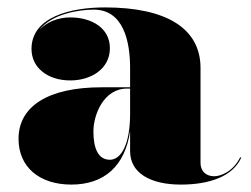

<svg xmlns="http://www.w3.org/2000/svg" viewBox="-20 -488 677 518"><path d="M254 -252.5C112 -252.5 30 -202.5 30 -113.5C30 -37.5 86 10 172.5 10C261 10 317.5 -40 331 -134.5V-80C331 -21 386 10 468 10C546 10 608.5 -12.5 631 -63L628 -63.5C607.5 -23 573.5 -12.5 558 -12.5C534 -12.5 521 -28 521 -48V-304.5C521 -410.5 430.5 -468 263 -468C172 -468 65 -443 65 -356C65 -305 109 -271 169.5 -271C227 -271 276.5 -303 276.5 -358C276.5 -412 228 -441 169.5 -441C135.5 -441 105 -428 86 -407C118.5 -449.5 190.5 -462 233 -462C313 -462 331 -376.5 331 -304.5V-252.5ZM276.5 -57C244.5 -57 232 -88.5 232 -133.5C232 -178 259.5 -249 322.5 -249H331V-180.5C331 -99 307 -57 276.5 -57Z"/></svg>

Font: Bodoni* 48pt Fatface
Style: Regular
Weight: 900
Version: Version 2.3